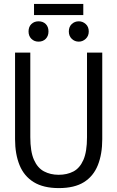

<svg xmlns="http://www.w3.org/2000/svg" viewBox="-20 -947 600 982"><path d="M281 15Q202 15 152.5 -15.5Q103 -46 80 -102.5Q57 -159 57 -235V-678H135V-246Q135 -172 153.5 -130Q172 -88 205 -70.5Q238 -53 280 -53Q323 -53 355.5 -70Q388 -87 406.5 -129Q425 -171 425 -245V-678H503V-235Q503 -159 480.5 -102.5Q458 -46 409.5 -15.5Q361 15 281 15ZM177 -734Q155 -734 140.5 -748.5Q126 -763 126 -786Q126 -810 140.5 -824Q155 -838 177 -838Q200 -838 214 -824Q228 -810 228 -786Q228 -763 214 -748.5Q200 -734 177 -734ZM383 -734Q362 -734 347 -748.5Q332 -763 332 -786Q332 -810 347 -824Q362 -838 383 -838Q403 -838 418.5 -824Q434 -810 434 -786Q434 -763 418.5 -748.5Q403 -734 383 -734ZM154 -870V-927H406V-870Z"/></svg>

Font: Ubuntu Sans Mono
Style: Regular
Weight: 400
Monospace: yes
Designer: Dalton Maag Ltd
Foundry: Dalton Maag Ltd
Version: Version 1.006